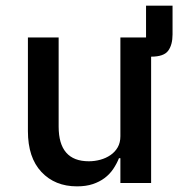

<svg xmlns="http://www.w3.org/2000/svg" viewBox="-20 -649 640 681"><path d="M592 -527Q592 -490 576.5 -469Q561 -448 516 -448V0H407V-88H402Q394 -68 381.5 -49.5Q369 -31 351 -17.5Q333 -4 309 4Q285 12 253 12Q175 12 127 -39Q79 -90 79 -184V-516H188V-200Q188 -77 295 -77Q316 -77 336 -82.5Q356 -88 372 -99Q388 -110 397.5 -126.5Q407 -143 407 -166V-516H498V-629H592Z"/></svg>

Font: IBM Plaex Mono Medium
Style: Regular
Weight: 500
Designer: Mike Abbink, Paul van der Laan, Pieter van Rosmalen
Foundry: Bold Monday
Version: Version 2.003